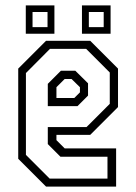

<svg xmlns="http://www.w3.org/2000/svg" viewBox="-20 -691 504 711"><path d="M314 -540 417 -437V-294.5L314 -191.5H189V-172L219.5 -141.5H410V0H150.5L47.5 -103V-437L150.5 -540ZM299 -510H165L76 -420.5V-117.5L164 -29.5H378V-110.5H204L157 -157.5V-220.5H300.5L386.5 -306.5V-422.5ZM259 -429 306 -382.5V-337L267 -298H157V-380.5L205.5 -429ZM245 -398.5H219.5L189 -368V-328H255L276 -349V-368ZM283.5 -566V-671H389.5V-566ZM75.5 -566V-671H181.5V-566ZM100.5 -590.5H156V-646.5H100.5ZM309 -590.5H364V-646.5H309Z"/></svg>

Font: Tourney Condensed Light
Style: Regular
Weight: 300
Width: 3
Designer: Tyler Finck
Foundry: Etcetera Type Co
Version: Version 1.010; ttfautohint (v1.8.3)